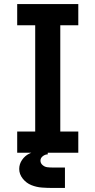

<svg xmlns="http://www.w3.org/2000/svg" viewBox="-20 -755 472 949"><path d="M65 0H367V-105H278V-630H367V-735H65V-630H154V-105H65ZM240 174H301V73H241Q240 73 240 73Q240 73 239 73Q226 73 213.5 71.5Q201 70 190.5 61Q180 52 180 39Q180 26 191.5 17Q203 8 216 8V-13Q193 -13 169.5 -9.5Q146 -6 124.5 4.5Q103 15 89 35.5Q75 56 75 80Q75 106 92.5 128Q110 150 135 160Q160 170 186.5 172Q213 174 240 174Z"/></svg>

Font: Iosevka Sparkle
Style: Bold
Weight: 700
Designer: Belleve Invis
Foundry: Belleve Invis
Version: Version 4.5.0; ttfautohint (v1.8.3)